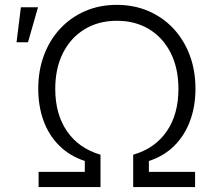

<svg xmlns="http://www.w3.org/2000/svg" viewBox="-20 -757 870 777"><path d="M136.2 0V-61.5H323.2V-105.5Q262.7 -125.5 220.5 -167Q178.2 -208.5 156.5 -267.6Q134.8 -326.7 134.8 -397.5Q134.8 -472.2 158.2 -534.2Q181.6 -596.2 224.1 -641.6Q266.6 -687 324.7 -712.2Q382.8 -737.3 452.6 -737.3Q522.5 -737.3 580.8 -712.2Q639.2 -687 681.6 -641.6Q724.1 -596.2 747.6 -534.2Q771 -472.2 771 -397.9Q771 -326.7 749 -267.6Q727.1 -208.5 685.3 -167Q643.6 -125.5 582.5 -105.5V-61.5H769.5V0H519V-130.9Q606.9 -156.2 654.5 -225.3Q702.1 -294.4 702.1 -397Q702.1 -481 670.7 -543Q639.2 -605 583.3 -638.9Q527.3 -672.9 453.1 -672.9Q378.9 -672.9 322.8 -638.9Q266.6 -605 235.1 -543Q203.6 -481 203.6 -397Q203.6 -294.9 251.2 -225.8Q298.8 -156.7 386.7 -130.9V0ZM46.9 -585.9 64.5 -727.5H133.8L93.3 -585.9Z"/></svg>

Font: Inter 18pt Light
Style: Regular
Weight: 300
Designer: Rasmus Andersson
Foundry: rsms
Version: Version 4.001;git-66647c0bb